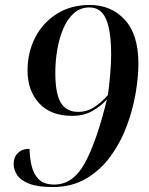

<svg xmlns="http://www.w3.org/2000/svg" viewBox="-20 -744 599 774"><path d="M192 10Q132 10 97.5 -3.5Q63 -17 49 -38.5Q35 -60 35 -83Q35 -110 52 -127Q69 -144 99 -144Q100 -106 108 -73.5Q116 -41 137 -20.5Q158 0 199 0Q275 0 322.5 -87.5Q370 -175 411 -343Q389 -318 354 -297.5Q319 -277 271 -277Q184 -277 137.5 -328Q91 -379 91 -460Q91 -533 122 -593Q153 -653 209.5 -688.5Q266 -724 342 -724Q428 -724 483 -664.5Q538 -605 538 -487Q538 -435 527 -369.5Q516 -304 491.5 -237.5Q467 -171 426.5 -115Q386 -59 328 -24.5Q270 10 192 10ZM295 -293Q331 -293 360.5 -312.5Q390 -332 415 -361Q420 -396 424 -441.5Q428 -487 428 -524Q428 -620 407.5 -667Q387 -714 341 -714Q304 -714 278 -691Q252 -668 235.5 -629.5Q219 -591 211 -544.5Q203 -498 203 -450Q203 -366 225.5 -329.5Q248 -293 295 -293Z"/></svg>

Font: Noto Serif Display Medium
Style: Italic
Weight: 500
Italic angle: -12°
Designer: Monotype Design Team
Foundry: Monotype Imaging Inc.
Version: Version 2.009